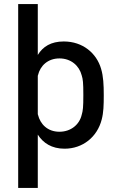

<svg xmlns="http://www.w3.org/2000/svg" viewBox="-20 -720 578 940"><path d="M475 -383C453 -459 386 -517 292 -517C230 -517 190 -492 165 -451V-700H69V200H165V-61C191 -20 233 8 296 8C385 8 456 -49 478 -135C487 -169 488 -206 488 -254C488 -305 486 -346 475 -383ZM380 -158C369 -110 327 -75 271 -75C212 -75 177 -113 166 -158C166 -159 165 -160 165 -161V-349C165 -350 166 -351 166 -352C177 -398 214 -434 271 -434C328 -434 368 -398 380 -351C386 -332 388 -316 388 -255C388 -194 386 -178 380 -158Z"/></svg>

Font: Arthouse Owned Medium
Style: Regular
Weight: 500
Designer: Jeremy Tribby
Foundry: Tribby Type
Version: Version 1.000;PS 001.000;hotconv 1.0.88;makeotf.lib2.5.64775